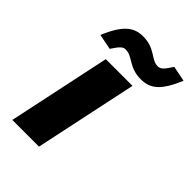

<svg xmlns="http://www.w3.org/2000/svg" viewBox="-206 -789 880 880"><g transform="rotate(45 234.0 -348.5)"><path d="M146 -500 40 0H213L319 -500ZM50 -561 125 -546C154 -590 164 -596 180 -596C225 -596 247 -548 324 -548C387 -548 425 -580 468 -682L393 -697C365 -653 354 -645 337 -645C293 -645 273 -695 194 -695C139 -695 96 -671 50 -561Z"/></g></svg>

Font: LT Wave Black
Style: Italic
Weight: 900
Designer: Daniel Lyons
Version: Version 2.5 (Glyphs App)